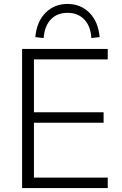

<svg xmlns="http://www.w3.org/2000/svg" viewBox="-20 -953 616 973"><path d="M92 0V-705H526V-652H152V-384H505V-331H152V-53H526V0ZM201 -760 159 -765Q166 -843 210.5 -888Q255 -933 322 -933Q389 -933 433.5 -888Q478 -843 485 -765L443 -760Q439 -822 406.5 -855Q374 -888 322 -888Q270 -888 238 -855Q206 -822 201 -760Z"/></svg>

Font: Nunito Sans 12pt ExtraLight Light
Style: Regular
Weight: 300
Version: Version 3.101;gftools[0.9.27]